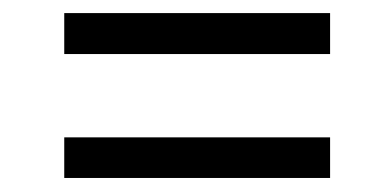

<svg xmlns="http://www.w3.org/2000/svg" viewBox="-20 -395 582 286"><path d="M471.7 -314.5H75.7V-375.5H471.7ZM471.7 -129.9H75.7V-190.4H471.7Z"/></svg>

Font: Vazirmatn UI FD Light
Style: Regular
Weight: 300
Designer: Saber Rastikerdar
Foundry: Saber Rastikerdar
Version: Version 33.003